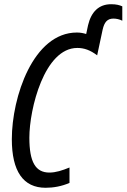

<svg xmlns="http://www.w3.org/2000/svg" viewBox="-20 -879 599 909"><path d="M196 10C233 10 272 3 309 -13V-86C275 -72 244 -62 214 -62C148 -62 119 -112 119 -227C119 -363 190 -652 346 -652C378 -652 407 -642 440 -617L466 -739C474 -774 488 -791 517 -791C530 -791 545 -788 559 -781V-849C545 -855 531 -859 506 -859C448 -859 412 -823 397 -760L388 -718C375 -722 361 -725 344 -725C137 -725 36 -419 36 -220C36 -68 90 10 196 10Z"/></svg>

Font: Noto Sans ExtraCondensed
Style: Italic
Weight: 400
Width: 2
Italic angle: -12°
Designer: Monotype Design Team
Foundry: Monotype Imaging Inc.
Version: Version 2.013